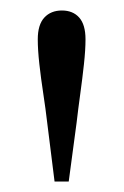

<svg xmlns="http://www.w3.org/2000/svg" viewBox="-20 -825 236 366"><path d="M98 -805Q119 -805 131 -791.5Q143 -778 143 -750Q143 -730 140 -702.5Q137 -675 133 -646Q129 -617 126 -591L111 -479H84L70 -591Q67 -617 62.5 -646.5Q58 -676 55 -703Q52 -730 52 -750Q52 -778 64.5 -791.5Q77 -805 98 -805Z"/></svg>

Font: Noto Serif SC
Style: Regular
Weight: 400
Designer: Ryoko NISHIZUKA 西塚涼子 (kana & ideographs); Frank Grießhammer (Latin, Greek & Cyrillic); Wenlong ZHANG 张文龙 (bopomofo); San
Foundry: Adobe
Version: Version 2.002-H1;hotconv 1.1.0;makeotfexe 2.6.0